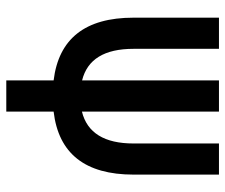

<svg xmlns="http://www.w3.org/2000/svg" viewBox="-74 -660 733 626"><g transform="rotate(90 293.0 -346.5)"><path d="M241.7 -247.1C172.9 -264.2 138.7 -319.8 138.7 -415V-693.4H37.1V-415C37.1 -256.8 106 -170.9 241.7 -154.3V0H343.3V-154.3C480 -170.4 548.8 -256.8 548.8 -415V-693.4H447.3V-415C447.3 -319.8 412.6 -263.7 343.3 -246.6V-693.4H241.7Z"/></g></svg>

Font: Cascadia Code PL
Style: Regular
Weight: 400
Monospace: yes
Designer: Aaron Bell
Foundry: Saja Typeworks
Version: Version 2404.023